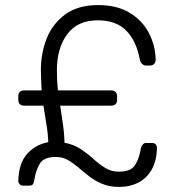

<svg xmlns="http://www.w3.org/2000/svg" viewBox="-20 -731 698 756"><path d="M449 5Q411 5 382.5 -7Q354 -19 331.5 -36.5Q309 -54 288.5 -71.5Q268 -89 247 -101Q226 -113 200 -113Q153 -113 137 -87Q121 -61 115 -21Q114 -16 111 -8Q108 0 94 0H71Q62 0 57 -6Q52 -12 52 -19Q54 -90 88 -126.5Q122 -163 170 -171Q169 -205 163 -240Q157 -275 151 -315H74Q64 -315 58 -321Q52 -327 52 -337V-353Q52 -363 58 -369Q64 -375 74 -375H144Q143 -394 142 -414Q141 -434 141 -456Q141 -523 164.5 -581Q188 -639 238 -675Q288 -711 366 -711Q441 -711 491 -680.5Q541 -650 566.5 -600.5Q592 -551 593 -495Q593 -486 587 -479.5Q581 -473 572 -473H554Q547 -473 540 -479Q533 -485 531 -494Q518 -568 478 -609.5Q438 -651 365 -651Q285 -651 244.5 -596Q204 -541 204 -455Q204 -433 205 -413.5Q206 -394 208 -375H419Q429 -375 435 -369Q441 -363 441 -353V-337Q441 -327 435 -321Q429 -315 419 -315H217Q222 -279 227.5 -243.5Q233 -208 234 -169Q271 -162 298 -144Q325 -126 347.5 -105.5Q370 -85 394 -70Q418 -55 449 -55Q496 -55 512.5 -82Q529 -109 535 -149Q536 -154 541.5 -161Q547 -168 554 -168H579Q588 -168 593 -162.5Q598 -157 598 -149Q597 -99 578 -64.5Q559 -30 525.5 -12.5Q492 5 449 5Z"/></svg>

Font: Rubik Light Light
Style: Regular
Weight: 300
Version: Version 2.101